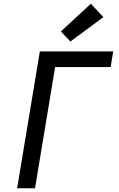

<svg xmlns="http://www.w3.org/2000/svg" viewBox="-20 -1011 640 1031"><path d="M72 0 194 -735H588L574 -651H276L168 0ZM358 -788 307 -842 468 -991 535 -919Z"/></svg>

Font: Iosevka Curly Medium Extended
Style: Italic
Weight: 500
Width: 7
Italic angle: -9°
Monospace: yes
Designer: Belleve Invis
Foundry: Belleve Invis
Version: Version 11.1.0; ttfautohint (v1.8.3)